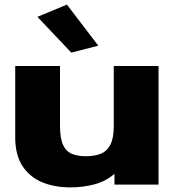

<svg xmlns="http://www.w3.org/2000/svg" viewBox="-20 -800 759 832"><path d="M285 12Q215 12 161 -11Q107 -34 76.5 -82Q46 -130 46 -204V-514H240V-257Q240 -200 253.5 -171.5Q267 -143 292.5 -133Q318 -123 352 -123Q389 -123 416 -133.5Q443 -144 458 -172.5Q473 -201 473 -254V-514H667V0H476V-47Q440 -15 390.5 -1.5Q341 12 285 12ZM289 -572 142 -727 270 -780 406 -602Z"/></svg>

Font: Special Gothic Extended Bold
Style: Regular
Weight: 700
Width: 7
Designer: Alistair McCready
Foundry: Monolith
Version: Version 1.000; ttfautohint (v1.8.4.7-5d5b)